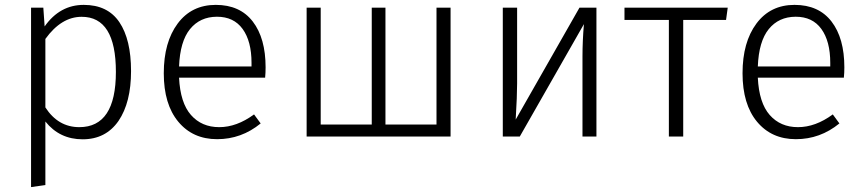

<svg xmlns="http://www.w3.org/2000/svg" viewBox="-20 -554 3506 779"><path d="M301.8 -38.1Q450.2 -38.1 450.2 -262.2Q450.2 -486.3 311 -485.8Q229 -485.8 164.1 -396V-118.2Q215.8 -38.1 301.8 -38.1ZM511.7 -265.6Q511.7 -138.2 460.9 -63.5Q409.2 11.2 315.4 11.2Q221.7 11.2 164.1 -61V196.8L106 205.1V-522.9H155.8L161.1 -446.8Q222.7 -534.2 319.8 -534.2Q417 -534.2 464.4 -463.9Q511.7 -393.6 511.7 -265.6Z M1000.5 -284.2V-298.8Q1000.5 -386.7 964.4 -436.5Q928.2 -486.3 859.9 -486.1Q791.5 -485.8 751 -436Q710.4 -386.2 706.5 -284.2ZM1057.6 -280.8Q1057.6 -258.8 1055.7 -238.8H706.5Q711.4 -136.7 754.9 -87.4Q798.3 -38.1 869.4 -38.1Q940.4 -38.1 1010.7 -89.8L1037.6 -53.2Q959.5 10.7 860.8 10.7Q762.2 10.7 703.4 -60.1Q644.5 -130.9 644.5 -256.8Q644.5 -382.8 700.9 -458.5Q757.3 -534.2 855.5 -534.2Q953.6 -534.2 1005.6 -466.6Q1057.6 -398.9 1057.6 -280.8Z M1808.1 0H1224.1V-522.9H1281.2V-48.8H1488.3V-522.9H1543.9V-48.8H1751V-522.9H1808.1Z M2399.9 0H2343.3V-324.2Q2343.3 -387.2 2349.1 -456.1L2088.9 0H2020V-522.9H2078.1V-215.8Q2078.1 -165 2072.3 -68.8L2331.1 -522.9H2399.9Z M2752 -473.1V0H2693.8V-473.1H2513.7V-522.9H2932.6L2925.8 -473.1Z M3348.6 -284.2V-298.8Q3348.6 -386.7 3312.5 -436.5Q3276.4 -486.3 3208 -486.1Q3139.6 -485.8 3099.1 -436Q3058.6 -386.2 3054.7 -284.2ZM3405.8 -280.8Q3405.8 -258.8 3403.8 -238.8H3054.7Q3059.6 -136.7 3103 -87.4Q3146.5 -38.1 3217.5 -38.1Q3288.6 -38.1 3358.9 -89.8L3385.7 -53.2Q3307.6 10.7 3209 10.7Q3110.4 10.7 3051.5 -60.1Q2992.7 -130.9 2992.7 -256.8Q2992.7 -382.8 3049.1 -458.5Q3105.5 -534.2 3203.6 -534.2Q3301.8 -534.2 3353.8 -466.6Q3405.8 -398.9 3405.8 -280.8Z"/></svg>

Font: FiraSans-Light
Style: Regular
Weight: 300
Designer: Carrois Corporate & Edenspiekermann AG
Foundry: Carrois Corporate GbR & Edenspiekermann AG
Version: Version 3.106;PS 003.106;hotconv 1.0.70;makeotf.lib2.5.58329